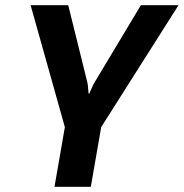

<svg xmlns="http://www.w3.org/2000/svg" viewBox="-20 -720 708 740"><path d="M230 -230 98 -700H243L316 -405Q318 -397 319 -388Q320 -379 320 -375Q321 -370 321 -360H325Q327 -367 331 -375Q340 -396 346 -405L523 -700H668L370 -230L330 0H190Z"/></svg>

Font: Scada
Style: Bold Italic
Weight: 700
Italic angle: -10°
Version: Version 4.000